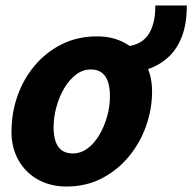

<svg xmlns="http://www.w3.org/2000/svg" viewBox="-20 -670 703 702"><path d="M22 -188Q22 -257 44 -319.5Q66 -382 107.5 -431Q149 -480 206.5 -508.5Q264 -537 335 -537Q394 -537 439 -511.5Q484 -486 510 -441Q536 -396 536 -336Q536 -271 514 -209Q492 -147 450.5 -97Q409 -47 351.5 -17.5Q294 12 223 12Q165 12 119.5 -13Q74 -38 48 -83.5Q22 -129 22 -188ZM176 -205Q176 -109 246 -109Q276 -109 301 -128Q326 -147 344 -178Q362 -209 372 -245.5Q382 -282 382 -318Q382 -416 312 -416Q282 -416 257 -396.5Q232 -377 214 -346Q196 -315 186 -278Q176 -241 176 -205ZM428 -500Q548 -500 548 -650H663Q663 -580 643.5 -532.5Q624 -485 590.5 -456.5Q557 -428 515 -415.5Q473 -403 428 -403Z"/></svg>

Font: Radio Canada
Style: Bold Italic
Weight: 700
Italic angle: -12°
Designer: Charles Daoud, Etienne Aubert Bonn, Alexandre Saumier Demers, Jacques Le Bailly
Foundry: Radio-Canada
Version: Version 2.104; ttfautohint (v1.8.4.7-5d5b);gftools[0.9.28.de